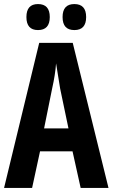

<svg xmlns="http://www.w3.org/2000/svg" viewBox="-20 -925 554 945"><path d="M346 -777Q404 -777 404 -841Q404 -905 346 -905Q288 -905 288 -841Q288 -777 346 -777ZM167 -777Q225 -777 225 -841Q225 -905 167 -905Q110 -905 110 -841Q110 -777 167 -777ZM197 -293 237 -491Q252 -558 256 -613Q264 -559 276 -489L317 -293ZM514 0 338 -714H173L0 0H138L177 -180H337L377 0Z"/></svg>

Font: Noto Sans UI Condensed
Style: Bold
Weight: 700
Width: 3
Designer: Monotype Design Team
Foundry: Monotype Imaging Inc.
Version: 1.001